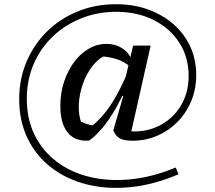

<svg xmlns="http://www.w3.org/2000/svg" viewBox="-20 -687 1017 910"><path d="M826 139Q709 189 598 200Q487 211 391.5 187Q296 163 224 108Q152 53 111.5 -29.5Q71 -112 71 -217Q71 -313 106 -395Q141 -477 203 -538Q265 -599 348.5 -633Q432 -667 530 -667Q613 -667 682 -642Q751 -617 802.5 -572Q854 -527 882 -465.5Q910 -404 910 -331Q910 -266 887 -209.5Q864 -153 822.5 -110.5Q781 -68 726 -44Q671 -20 607 -20Q569 -20 548.5 -31Q528 -42 517 -69L564 -231L555 -235L611 -471H694L598 -45L568 -68Q631 -58 686.5 -73Q742 -88 784.5 -124Q827 -160 850.5 -212Q874 -264 874 -327Q874 -416 830 -484.5Q786 -553 708.5 -592Q631 -631 531 -631Q441 -631 363.5 -599.5Q286 -568 228.5 -512.5Q171 -457 139 -382Q107 -307 107 -219Q107 -122 144.5 -46.5Q182 29 249 79.5Q316 130 405 151.5Q494 173 598 163Q702 153 813 107ZM403 -21Q337 -15 301.5 -58Q266 -101 266 -185Q266 -246 283.5 -299Q301 -352 331 -392.5Q361 -433 400.5 -456Q440 -479 485 -479Q527 -479 559 -458.5Q591 -438 603 -404L599 -369Q570 -395 532 -407Q494 -419 445 -421L485 -426Q448 -412 419 -375Q390 -338 373 -290Q356 -242 353.5 -191.5Q351 -141 368 -98L346 -121Q385 -96 429 -91L404 -80Q440 -108 471 -144.5Q502 -181 530 -231Q558 -281 587 -348L606 -338Q558 -217 508 -139Q458 -61 403 -21Z"/></svg>

Font: Piazzolla Thin SemiBold
Style: Italic
Weight: 600
Italic angle: -11.3°
Version: Version 2.005